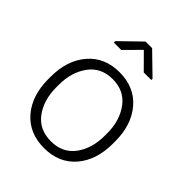

<svg xmlns="http://www.w3.org/2000/svg" viewBox="-213 -858 982 982"><g transform="rotate(45 278.5 -367.0)"><path d="M44.4 -272Q44.4 -391.1 107.4 -464.6Q170.4 -538.1 277.8 -538.1Q385.7 -538.1 448.7 -464.6Q511.7 -391.1 511.7 -272V-255.9Q511.7 -136.2 449 -63.2Q386.2 9.8 278.8 9.8Q170.4 9.8 107.4 -63.2Q44.4 -136.2 44.4 -255.9ZM103 -255.9Q103 -162.1 148.7 -100.8Q194.3 -39.6 278.8 -39.6Q362.3 -39.6 408 -100.8Q453.6 -162.1 453.6 -255.9V-272Q453.6 -363.8 407.5 -426Q361.3 -488.3 277.8 -488.3Q193.8 -488.3 148.4 -426Q103 -363.8 103 -272ZM420.4 -633.3V-624.5H365.7L284.2 -706.5L203.1 -624.5H149.4V-634.8L260.3 -742.7H308.1Z"/></g></svg>

Font: Roboto Web
Style: Light
Weight: 300
Designer: Google
Version: Version 1.200310; 2013